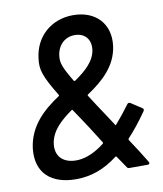

<svg xmlns="http://www.w3.org/2000/svg" viewBox="-81 -774 718 848"><g transform="rotate(-10 278.0 -350.0)"><path d="M521 -12C499 -49 476 -84 451 -122C450 -124 450 -126 451 -128C479 -158 508 -194 537 -236C541 -242 540 -247 535 -250L486 -282C481 -285 475 -284 472 -279C450 -249 429 -223 408 -199C406 -196 404 -196 403 -199L377 -239C349 -281 326 -316 307 -346C306 -348 306 -350 308 -351C378 -398 444 -455 455 -545C467 -643 403 -708 304 -708C205 -708 132 -642 121 -547C114 -498 123 -467 181 -372C182 -370 182 -368 180 -367C108 -319 40 -259 27 -160C14 -47 85 8 192 8C259 8 319 -13 379 -59C381 -61 384 -61 385 -59L421 -6C423 -2 427 0 432 0H514C522 0 525 -5 521 -12ZM296 -620C340 -620 367 -590 362 -544C355 -493 315 -457 263 -421C261 -420 259 -420 257 -422C214 -494 210 -513 213 -541C219 -590 252 -620 296 -620ZM217 -74C149 -70 113 -108 122 -166C131 -221 173 -259 225 -296C228 -297 229 -297 230 -295C248 -269 268 -238 291 -203C306 -179 317 -162 336 -132C337 -130 337 -128 335 -126C295 -95 256 -77 217 -74Z"/></g></svg>

Font: Barlow Semi Condensed Medium
Style: Italic
Weight: 500
Width: 4
Italic angle: -7°
Designer: Jeremy Tribby
Foundry: Tribby Type
Version: Version 1.422;hotconv 1.0.109;makeotfexe 2.5.65596